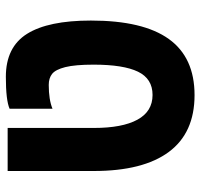

<svg xmlns="http://www.w3.org/2000/svg" viewBox="-34 -620 669 640"><g transform="rotate(-90 300.0 -300.5)"><path d="M49.5 -322V-609H193V-322Q193 -227 220.5 -176.5Q248 -126 303 -126Q357 -126 380.5 -174.5Q404 -223 404 -322.5Q404 -384 395.8 -416.8Q387.5 -449.5 373.2 -460.8Q359 -472 336.5 -472Q287 -472 257 -459.5V-602.5Q285 -615 363.5 -615Q462.5 -615 506.8 -544.2Q551 -473.5 551 -331.5Q551 -157.5 489.5 -71.8Q428 14 302.5 14Q176.5 14 113 -71.8Q49.5 -157.5 49.5 -322Z"/></g></svg>

Font: JuliaMono Black
Style: Regular
Weight: 900
Monospace: yes
Designer: cormullion
Foundry: corm
Version: Version 0.054; ttfautohint (v1.8.4)